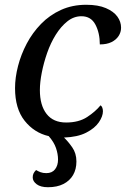

<svg xmlns="http://www.w3.org/2000/svg" viewBox="-20 -566 527 804"><path d="M181 218Q150 218 133.5 205.5Q117 193 117 177Q117 167 120.5 160Q124 153 131 146Q139 151 149.5 155Q160 159 174 159Q198 159 210.5 143Q223 127 223 102Q223 79 214.5 54Q206 29 184 4Q123 -10 83 -60.5Q43 -111 43 -197Q43 -241 55.5 -289.5Q68 -338 92 -383.5Q116 -429 152 -466Q188 -503 235.5 -524.5Q283 -546 341 -546Q391 -546 423.5 -532Q456 -518 471.5 -496.5Q487 -475 487 -450Q487 -431 476.5 -415Q466 -399 446.5 -389.5Q427 -380 398 -380Q398 -428 379.5 -463Q361 -498 321 -498Q289 -498 262 -476.5Q235 -455 213.5 -420.5Q192 -386 177.5 -344.5Q163 -303 155 -262Q147 -221 147 -189Q147 -125 175 -89Q203 -53 257 -53Q310 -53 345 -76Q380 -99 401 -125Q406 -122 408.5 -115Q411 -108 411 -100Q411 -79 394 -54Q377 -29 341 -10.5Q305 8 248 10Q265 26 282.5 51Q300 76 300 110Q300 143 286 167Q272 191 245.5 204.5Q219 218 181 218Z"/></svg>

Font: Noto Serif
Style: Italic
Weight: 400
Italic angle: -12°
Designer: Monotype Design Team
Foundry: Monotype Imaging Inc.
Version: Version 2.013